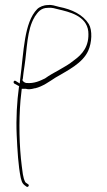

<svg xmlns="http://www.w3.org/2000/svg" viewBox="-20 -543 424 759"><path d="M36 -213 56 -202 55 -200C47 -141 43 -75 46 -9C49 53 52 111 62 160C67 182 72 186 85 195C91 199 97 189 92 186L82 179L80 177C70 159 69 133 66 113C56 35 54 -62 61 -146L66 -192H82C92 -189 103 -190 117 -194H119C149 -201 177 -222 199 -236C248 -265 307 -293 329 -343C343 -374 346 -423 331 -448C308 -485 265 -506 213 -516C197 -520 185 -525 170 -523H169C153 -523 136 -516 127 -507C75 -454 74 -338 60 -232L58 -213L42 -223C35 -227 31 -218 36 -213ZM69 -224V-230H70C72 -247 74 -266 77 -283C87 -347 86 -426 117 -476V-477L118 -478C129 -494 141 -512 169 -512C186 -514 198 -509 211 -506C253 -496 322 -481 329 -419C334 -360 305 -328 273 -305C235 -274 192 -258 158 -233C139 -224 116 -212 84 -215C81 -215 72 -219 70 -224ZM92 186C92 186 91 186 91 186C91 186 92 186 92 186ZM273 -302C273 -302 272 -302 272 -302C272 -302 273 -302 273 -302Z"/></svg>

Font: Stray Cat
Style: HlCn
Weight: 100
Version: Version 1.0